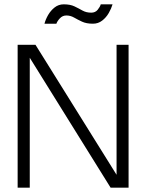

<svg xmlns="http://www.w3.org/2000/svg" viewBox="-20 -867 698 887"><path d="M114.5 -605 117.5 -604.5V0H61.5V-660H144L521 -55.5L518.5 -55V-660H574V0H491ZM185.5 -757.5Q190.5 -777 202.2 -797.5Q214 -818 232.2 -832.5Q250.5 -847 274.5 -847Q304.5 -847 324.2 -837.5Q344 -828 361.2 -818.2Q378.5 -808.5 401.5 -808.5Q420.5 -808.5 431.2 -821.8Q442 -835 445.5 -847H500Q494.5 -828 482.5 -807Q470.5 -786 452 -771.8Q433.5 -757.5 409.5 -757.5Q379 -757.5 358.8 -767Q338.5 -776.5 322 -786Q305.5 -795.5 286.5 -795.5Q269 -795.5 256.8 -782.5Q244.5 -769.5 240.5 -757.5Z"/></svg>

Font: League Spartan Thin Light
Style: Regular
Weight: 300
Version: Version 2.002